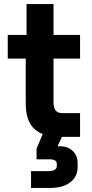

<svg xmlns="http://www.w3.org/2000/svg" viewBox="-20 -670 450 940"><path d="M242 -383V-170Q242 -142 252.5 -129Q263 -116 286 -116H372V0H283L262 46H272Q312 46 336 69Q360 92 360 129V149Q360 195 324 222.5Q288 250 229 250H132V168H218Q236 168 247 161.5Q258 155 258 145V130Q258 121 249 115.5Q240 110 225 110H159V58L189 -14Q147 -30 126.5 -67Q106 -104 106 -164V-383H18V-499H110V-650H242V-499H372V-383Z"/></svg>

Font: Bai Jamjuree
Style: Bold
Weight: 700
Designer: Katatrad Aksorn Co.,Ltd.
Foundry: Cadson Demak Co.,Ltd.
Version: Version 1.000; ttfautohint (v1.6)